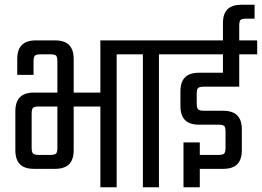

<svg xmlns="http://www.w3.org/2000/svg" viewBox="-20 -793 1109 813"><path d="M405 -597H474V0H405ZM405 -622H549V-563H405ZM213 -622Q253 -622 272.5 -602.5Q292 -583 292 -543V-157Q292 -117 272.5 -97.5Q253 -78 213 -78H124Q84 -78 64.5 -97.5Q45 -117 45 -157V-322Q45 -362 64.5 -381.5Q84 -401 124 -401H426V-342H145Q126 -342 120 -336.5Q114 -331 114 -311V-168Q114 -149 120 -143Q126 -137 145 -137H192Q212 -137 217.5 -143Q223 -149 223 -168V-532Q223 -552 217.5 -557.5Q212 -563 192 -563H153Q134 -563 128 -557.5Q122 -552 122 -532V-476H53V-543Q53 -583 72.5 -602.5Q92 -622 132 -622Z M585 -582H653V0H585ZM510 -622H728V-563H510Z M689 -622H1069V-563H689ZM757 -190H826V0H757ZM924 -594H993V-426H844Q825 -426 819 -420.5Q813 -415 813 -395V-355Q813 -336 819 -330Q825 -324 844 -324H925Q965 -324 984.5 -304.5Q1004 -285 1004 -245V-157Q1004 -117 984.5 -97.5Q965 -78 925 -78H791V-137H904Q924 -137 929.5 -143Q935 -149 935 -168V-234Q935 -254 929.5 -259.5Q924 -265 904 -265H823Q783 -265 763.5 -284.5Q744 -304 744 -344V-406Q744 -446 763.5 -465.5Q783 -485 823 -485H924ZM1058 -714H1024Q1005 -714 999 -709Q993 -704 993 -684V-609H924V-695Q924 -735 943.5 -754Q963 -773 1003 -773H1058Z"/></svg>

Font: Teko Light Light
Style: Regular
Weight: 300
Version: Version 2.000;gftools[0.9.28.dev9+g7d2139d.d20230707]